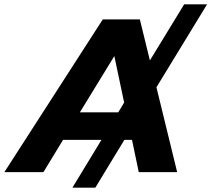

<svg xmlns="http://www.w3.org/2000/svg" viewBox="-88 -789 969 880"><path d="M244 71 377 -148H201L111 0H-68L383 -700H553L599 -512L756 -769H861L629 -389L724 0H548L517 -148H482L349 71ZM454 -274 481 -319 436 -532 278 -274Z"/></svg>

Font: Montserrat ExtraBold
Style: Italic
Weight: 800
Italic angle: -11.3°
Designer: Julieta Ulanovsky
Foundry: Julieta Ulanovsky
Version: Version 9.000; ttfautohint (v1.8.4.7-5d5b)